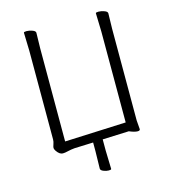

<svg xmlns="http://www.w3.org/2000/svg" viewBox="-125 -796 949 1069"><g transform="rotate(-15 349.5 -261.5)"><path d="M529 -585 526 -691Q526 -696 542 -696Q558 -696 575.5 -689.5Q593 -683 593 -673L591 -584V-56L595 -5Q595 4 581 4Q563 4 533 -9L381 -3V61L384 168Q384 173 369.5 173Q355 173 339 166.5Q323 160 323 150L325 51V5V0Q217 4 217 4Q195 6 177 10.5Q159 15 147 15Q128 15 111 -10Q104 -21 104 -27.5Q104 -34 109 -48Q114 -62 114 -74V-584L111 -690Q111 -695 127 -695Q143 -695 160.5 -688.5Q178 -682 178 -672L176 -583V-46L529 -61Z"/></g></svg>

Font: Moon Stars Kai T Light
Style: Regular
Weight: 300
Designer: GuiWonder
Version: Version 1.101